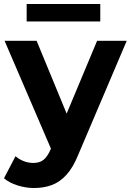

<svg xmlns="http://www.w3.org/2000/svg" viewBox="-31 -743 657 965"><path d="M140 202Q99 202 57.5 189Q16 176 -11 153L47 42Q65 58 88.5 67Q112 76 136 76Q168 76 187.5 60.5Q207 45 223 9L225 4L-8 -538H153L304 -172L457 -538H606L363 33Q337 98 303.5 135Q270 172 229.5 187Q189 202 140 202ZM103 -635V-723H473V-635Z"/></svg>

Font: Montserrat Z
Style: Bold
Weight: 700
Designer: Julieta Ulanovsky
Foundry: Julieta Ulanovsky
Version: Version 8.000